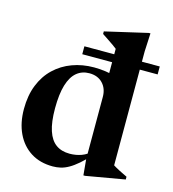

<svg xmlns="http://www.w3.org/2000/svg" viewBox="-111 -829 841 935"><g transform="rotate(15 309.0 -361.0)"><path d="M388 -377.5Q388 -420 363 -446.2Q338 -472.5 295.5 -472.5Q258.5 -472.5 232 -450.5Q205.5 -428.5 191.5 -382.5Q177.5 -336.5 177.5 -264Q177.5 -195 191.8 -152Q206 -109 233.8 -89Q261.5 -69 303 -69Q334.5 -69 362.5 -79.2Q390.5 -89.5 414.5 -113.5L418 -94Q388 -62 364 -41.2Q340 -20.5 319.2 -8.8Q298.5 3 279 7.5Q259.5 12 239.5 12Q175 12 128.5 -17.5Q82 -47 57 -99.8Q32 -152.5 32 -222.5Q32 -290.5 53 -343.2Q74 -396 112 -432.2Q150 -468.5 200.8 -487.2Q251.5 -506 310.5 -506Q340 -506 369.2 -501.8Q398.5 -497.5 427.2 -489Q456 -480.5 483.5 -466.5L388 -456.5V-620.5Q382 -625.5 369 -634.8Q356 -644 340.2 -654.5Q324.5 -665 310 -674.5V-687.5L524 -737H532L527.5 -644.5V-70.5Q532 -67.5 540.8 -62.5Q549.5 -57.5 560.2 -52Q571 -46.5 581.5 -41.5Q592 -36.5 600 -32.5V-18.5L404.5 15.5H395.5L388 -65.5ZM237.5 -553V-593H617.5V-553Z"/></g></svg>

Font: Newsreader 60pt SemiBold
Style: Regular
Weight: 600
Designer: Hugues Gentile
Foundry: Production Type
Version: Version 1.003